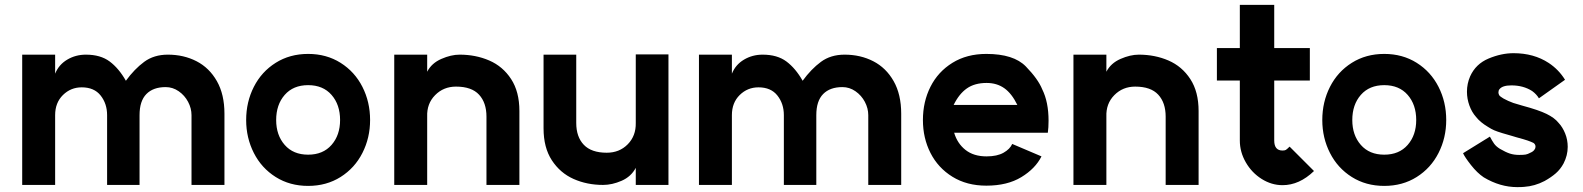

<svg xmlns="http://www.w3.org/2000/svg" viewBox="-20 -744 6488 787"><path d="M659 -387Q608 -387 580 -358.5Q552 -330 552 -272V14H419V-272Q419 -319 392.5 -352.5Q366 -386 315 -386Q270 -386 238 -354.5Q206 -323 206 -272V14H71V-520H206V-442Q221 -479 255.5 -499.5Q290 -520 332 -520Q392 -520 429.5 -492Q467 -464 496 -413Q531 -461 571 -490.5Q611 -520 668 -520Q733 -520 785.5 -493Q838 -466 869 -411.5Q900 -357 900 -278V14H765V-272Q765 -300 751 -326.5Q737 -353 712.5 -370Q688 -387 659 -387Z M1374 -252Q1374 -315 1339 -355Q1304 -395 1243 -395Q1182 -395 1147 -355Q1112 -315 1112 -252Q1112 -190 1147 -150Q1182 -110 1243 -110Q1304 -110 1339 -150Q1374 -190 1374 -252ZM1243 -523Q1318 -523 1376 -486.5Q1434 -450 1465.5 -388Q1497 -326 1497 -252Q1497 -179 1465.5 -117Q1434 -55 1376 -18.5Q1318 18 1243 18Q1168 18 1110 -18.5Q1052 -55 1020.5 -117Q989 -179 989 -252Q989 -326 1020.5 -388Q1052 -450 1110 -486.5Q1168 -523 1243 -523Z M1849 -389Q1798 -389 1763.5 -354Q1729 -319 1731 -266V14H1596V-520H1731V-450Q1749 -485 1789 -502.5Q1829 -520 1864 -520Q1930 -520 1985.5 -496Q2041 -472 2075 -420Q2109 -368 2109 -289V14H1974V-266Q1974 -323 1943.5 -356Q1913 -389 1849 -389Z M2467 -118Q2519 -118 2553 -152.5Q2587 -187 2586 -240V-521H2720V14H2586V-56Q2567 -20 2528 -3Q2489 14 2452 14Q2386 14 2331 -10.5Q2276 -35 2242 -87Q2208 -139 2208 -218V-520H2342V-240Q2342 -183 2373 -150.5Q2404 -118 2467 -118Z M3433 -387Q3382 -387 3354 -358.5Q3326 -330 3326 -272V14H3193V-272Q3193 -319 3166.5 -352.5Q3140 -386 3089 -386Q3044 -386 3012 -354.5Q2980 -323 2980 -272V14H2845V-520H2980V-442Q2995 -479 3029.5 -499.5Q3064 -520 3106 -520Q3166 -520 3203.5 -492Q3241 -464 3270 -413Q3305 -461 3345 -490.5Q3385 -520 3442 -520Q3507 -520 3559.5 -493Q3612 -466 3643 -411.5Q3674 -357 3674 -278V14H3539V-272Q3539 -300 3525 -326.5Q3511 -353 3486.5 -370Q3462 -387 3433 -387Z M4024 -404Q3975 -404 3943 -381.5Q3911 -359 3889 -314H4150Q4127 -361 4096.5 -382.5Q4066 -404 4024 -404ZM4023 -523Q4135 -523 4185 -471.5Q4235 -420 4252 -378Q4278 -326 4278 -249Q4278 -221 4275 -200H3891Q3904 -156 3937.5 -129.5Q3971 -103 4024 -103Q4067 -103 4093.5 -118Q4120 -133 4129 -154L4249 -103Q4224 -53 4166.5 -18Q4109 17 4023 17Q3943 17 3884 -19.5Q3825 -56 3794 -117Q3763 -178 3763 -252Q3763 -327 3794 -388.5Q3825 -450 3884 -486.5Q3943 -523 4023 -523Z M4633 -389Q4582 -389 4547.5 -354Q4513 -319 4515 -266V14H4380V-520H4515V-450Q4533 -485 4573 -502.5Q4613 -520 4648 -520Q4714 -520 4769.5 -496Q4825 -472 4859 -420Q4893 -368 4893 -289V14H4758V-266Q4758 -323 4727.5 -356Q4697 -389 4633 -389Z M5237 15Q5192 15 5151.5 -10.5Q5111 -36 5086.5 -78.5Q5062 -121 5062 -168V-414H4968V-547H5062V-724H5203V-547H5349V-414H5203V-168Q5203 -127 5237 -127Q5246 -127 5250.5 -129.5Q5255 -132 5266 -143L5366 -43Q5306 15 5237 15Z M5785 -252Q5785 -315 5750 -355Q5715 -395 5654 -395Q5593 -395 5558 -355Q5523 -315 5523 -252Q5523 -190 5558 -150Q5593 -110 5654 -110Q5715 -110 5750 -150Q5785 -190 5785 -252ZM5654 -523Q5729 -523 5787 -486.5Q5845 -450 5876.5 -388Q5908 -326 5908 -252Q5908 -179 5876.5 -117Q5845 -55 5787 -18.5Q5729 18 5654 18Q5579 18 5521 -18.5Q5463 -55 5431.5 -117Q5400 -179 5400 -252Q5400 -326 5431.5 -388Q5463 -450 5521 -486.5Q5579 -523 5654 -523Z M6260 -371Q6224 -394 6175 -394Q6138 -394 6126 -378Q6122 -373 6122 -365Q6122 -360 6125 -354Q6129 -348 6143 -340Q6161 -330 6183 -322L6220 -311Q6287 -293 6319.5 -277Q6352 -261 6368 -241Q6385 -223 6395.5 -197Q6406 -171 6406 -142Q6406 -107 6389 -74Q6376 -50 6357 -33.5Q6338 -17 6311 -2Q6271 19 6227 22Q6218 23 6199 23Q6129 23 6062 -17Q6035 -35 6009.5 -67.5Q5984 -100 5977 -116L6087 -184Q6096 -167 6104 -155.5Q6112 -144 6128 -134Q6152 -120 6169 -114.5Q6186 -109 6207 -109Q6225 -109 6233.5 -110.5Q6242 -112 6253 -118Q6265 -123 6270 -131Q6274 -136 6274 -143Q6274 -152 6266 -158Q6256 -163 6241.5 -168Q6227 -173 6197 -181L6177 -187L6139 -198Q6116 -205 6104.5 -210Q6093 -215 6079 -224Q6047 -243 6030 -265Q6013 -284 6003 -311.5Q5993 -339 5993 -368Q5993 -401 6006 -431Q6029 -482 6081.5 -504Q6134 -526 6184 -526Q6267 -526 6328 -486Q6369 -459 6395 -417L6288 -341Q6278 -358 6260 -371Z"/></svg>

Font: SUIT ExtraBold
Style: Regular
Weight: 800
Designer: Sunn Youn; Korean Glyphs from Source Han Sans (Sandoll Communications; Soo-young Jang, Joo-yeon Kang)
Foundry: Sunn
Version: Version 1.008